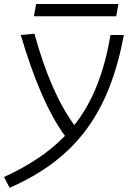

<svg xmlns="http://www.w3.org/2000/svg" viewBox="-47 -689 653 940"><path d="M0 230.5C323.7 87.9 486.8 -132.3 559.6 -517.6H493.7C462.9 -332.5 406.7 -190.4 316.9 -76.7C240.2 -180.7 175.3 -328.6 121.6 -523.9L54.7 -517.6C115.2 -312.5 185.5 -140.6 271 -23.9C193.8 56.2 95.7 121.1 -27.3 177.7ZM119.1 -609.4H522L532.7 -669.4H129.9Z"/></svg>

Font: Cascadia Mono PL Light
Style: Italic
Weight: 300
Italic angle: -10°
Monospace: yes
Designer: Aaron Bell
Foundry: Saja Typeworks
Version: Version 2404.023